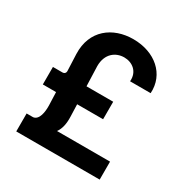

<svg xmlns="http://www.w3.org/2000/svg" viewBox="-167 -879 993 1022"><g transform="rotate(30 329.0 -368.5)"><path d="M68.9 0H581.7V-110.4H255.7C274.9 -136.4 281.2 -171.9 279.8 -212.4L277.3 -287.3H436.8V-394.9H272.7L268.5 -516.7C268.1 -593.4 318.2 -628.9 370.7 -628.9C419 -628.9 465.6 -596.6 460.2 -534.1H586.6C594.5 -653.4 497.9 -737.2 364 -737.2C238.6 -737.2 134.6 -660.9 139.9 -516.7L144.2 -413.4C144.2 -403.1 137.1 -394.9 126.4 -394.9H66.4V-287.3H147.7L150.6 -206.7C151.6 -167.6 144.2 -115.1 109 -110.4H68.9Z"/></g></svg>

Font: RA Gorm Semi Bold
Style: Regular
Weight: 600
Designer: Rasmus Andersson
Foundry: rsms
Version: Version 3.000;hotconv 1.0.109;makeotfexe 2.5.65596